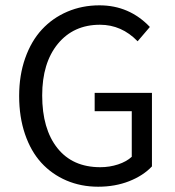

<svg xmlns="http://www.w3.org/2000/svg" viewBox="-20 -688 657 720"><path d="M348.1 12.2Q283.7 12.2 229 -11.2Q174.3 -34.7 135 -77.6Q95.7 -120.6 73.7 -185.1Q51.8 -249.5 51.8 -328.1Q51.8 -405.8 74.5 -470Q97.2 -534.2 137.2 -577.4Q177.2 -620.6 232.7 -644.3Q288.1 -668 353 -668Q464.8 -668 542 -586.9L496.1 -533.2Q436 -595.2 355 -595.2Q255.9 -595.2 197 -523.7Q138.2 -452.1 138.2 -330.1Q138.2 -204.6 195.1 -132.8Q252 -61 356 -61Q391.1 -61 422.9 -71.5Q454.6 -82 474.1 -100.1V-271H335V-339.8H549.8V-64Q517.1 -29.3 464.4 -8.5Q411.6 12.2 348.1 12.2Z"/></svg>

Font: Riemann
Style: Regular
Weight: 400
Designer: Paul D. Hunt
Foundry: Adobe Systems Incorporated
Version: Version 2.020;PS 2.0;hotconv 1.0.86;makeotf.lib2.5.63406